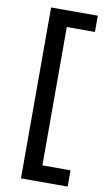

<svg xmlns="http://www.w3.org/2000/svg" viewBox="-98 -773 557 988"><g transform="rotate(10 180.5 -278.5)"><path d="M183 -640V83H330V168H138H86V-725H183H330V-640Z"/></g></svg>

Font: Work Sans Medium
Style: Regular
Weight: 500
Designer: Wei Huang
Foundry: Wei Huang
Version: Version 1.500